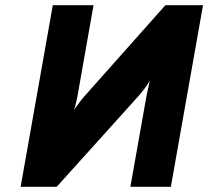

<svg xmlns="http://www.w3.org/2000/svg" viewBox="-20 -720 802 740"><path d="M59.5 0 183.5 -700H340.5L278.5 -349Q277 -341.5 273.2 -324.8Q269.5 -308 265.5 -296Q272.5 -307.5 285.5 -324.5Q298.5 -341.5 304.5 -348L617.5 -700H762.5L638.5 0H482.5L545.5 -355Q548 -366.5 551 -380Q554 -393.5 557.5 -409Q551 -397 537.8 -379.5Q524.5 -362 518.5 -355L198.5 0Z"/></svg>

Font: Overpass Black
Style: Italic
Weight: 900
Italic angle: -10°
Designer: Delve Withrington, Dave Bailey, Thomas Jockin
Foundry: Delve Fonts LLC
Version: Version 4.000